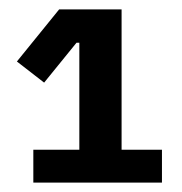

<svg xmlns="http://www.w3.org/2000/svg" viewBox="-20 -718 388 409"><path d="M51 -329V-399H149V-627H143L74 -542L16 -587L106 -698H239V-399H325V-329Z"/></svg>

Font: IBM Plex Sans KR SmBld
Style: Regular
Weight: 600
Designer: Mike Abbink; Paul van der Laan; Pieter van Rosmalen; Wujin Sim; Chorong Kim; Dohee Lee;
Foundry: Sandoll Inc.
Version: Version 1.002